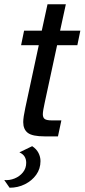

<svg xmlns="http://www.w3.org/2000/svg" viewBox="-50 -640 397 901"><path d="M160 0Q102 0 80.5 -16.5Q59 -33 59 -67Q59 -89 69 -135L132 -428H49L63 -496H146L173 -620H259L232 -496H327L313 -428H218L160 -159Q156 -141 153.5 -126.5Q151 -112 151 -104Q151 -88 160 -81.5Q169 -75 194 -75H238L222 0ZM-5 241 -30 205Q-5 207 18.5 197.5Q42 188 57.5 169Q73 150 73 124Q73 89 41 75L101 46Q121 59 130.5 77.5Q140 96 140 116Q140 152 120 180Q100 208 67 224.5Q34 241 -5 241Z"/></svg>

Font: Atkinson Hyperlegible
Style: Italic
Weight: 400
Italic angle: -12°
Designer: Elliott Scott, Megan Eiswerth, Linus Boman, Theodore Petrosky
Foundry: Braille Institute
Version: Version 1.006; ttfautohint (v1.8.3)